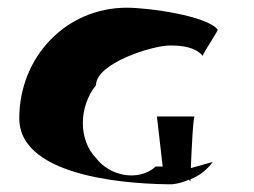

<svg xmlns="http://www.w3.org/2000/svg" viewBox="-20 -588 659 498"><path d="M30 -281C30 -122 339 -110 427 -110C443 -112 457 -116 470 -122C472 -120 474 -118 474 -116V-123C499 -133 518 -149 532 -168L475 -152C477 -202 481 -286 485 -286H387L402 -156H384C339 -116 265 -131 229 -178C183 -226 184 -311 229 -367C229 -424 375 -470 421 -470C456 -470 487 -465 506 -443C506 -451 550 -512 544 -512C515 -547 367 -568 309 -568C151 -568 30 -440 30 -281Z"/></svg>

Font: Ampere
Style: SC
Weight: 400
Version: Version 1